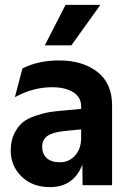

<svg xmlns="http://www.w3.org/2000/svg" viewBox="-20 -760 526 788"><path d="M273 -574H164L249 -740H392ZM153 -157Q153 -129 171.5 -111.5Q190 -94 227 -94Q263 -94 288 -121.5Q313 -149 313 -194V-229L242 -222Q196 -217 174.5 -202Q153 -187 153 -157ZM440 -327V0H319L318 -84Q282 8 185 8Q113 8 68.5 -35.5Q24 -79 24 -142Q24 -182 38.5 -211.5Q53 -241 73 -257.5Q93 -274 126 -285Q159 -296 184.5 -300Q210 -304 247 -307L313 -313V-324Q313 -361 280.5 -381.5Q248 -402 194 -402Q115 -402 41 -361L72 -479Q137 -512 223 -512Q318 -512 379 -465.5Q440 -419 440 -327Z"/></svg>

Font: Techna Sans
Style: Regular
Weight: 400
Designer: Carl Enlund
Version: Version 1.003